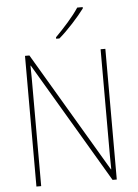

<svg xmlns="http://www.w3.org/2000/svg" viewBox="-62 -1091 751 1045"><g transform="rotate(-5 313.5 -568.5)"><path d="M533 -93H510L121 -751H119Q120 -716 120 -684Q120 -652 120 -612V-93H94V-807H118L506 -151H508Q507 -188 507 -225.5Q507 -263 507 -293V-807H533ZM430 -1037Q404 -1002 364.5 -959Q325 -916 289 -885H271V-893Q305 -927 341 -968Q377 -1009 400 -1044H430Z"/></g></svg>

Font: Noto Sans Kannada UI SemiCondensed Thin
Style: Regular
Weight: 100
Width: 4
Designer: Jelle Bosma - Monotype Design Team
Foundry: Monotype Imaging Inc.
Version: Version 2.005; ttfautohint (v1.8.4.7-5d5b)